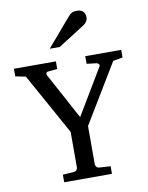

<svg xmlns="http://www.w3.org/2000/svg" viewBox="-99 -998 824 1069"><g transform="rotate(-10 313.0 -464.0)"><path d="M562 -618.2 360.8 -285.2V-68.8Q360.8 -61.5 366.2 -54.7Q371.6 -47.9 381.8 -46.9L445.8 -43V0H175.8V-43L237.8 -46.9Q248.5 -47.9 254.2 -54.7Q259.8 -61.5 259.8 -68.8V-270L67.9 -616.2L9.8 -627.9V-670.9H247.1V-627.9L196.8 -623Q185.1 -621.6 183.6 -615.2Q182.1 -608.9 185.1 -603L326.2 -341.8L481 -600.1Q485.4 -607.4 481 -613.8Q476.6 -620.1 469.2 -621.1L413.1 -627.9V-670.9H616.2V-627.9ZM457.5 -883.3Q457.5 -869.6 450.9 -859.9Q444.3 -850.1 434.6 -843.3L282.2 -746.1H225.6L358.4 -901.4Q364.3 -907.7 369.1 -912.8Q374 -918 379.9 -921.4Q385.7 -924.8 393.3 -926.5Q400.9 -928.2 411.6 -928.2Q424.8 -928.2 433.6 -924.1Q442.4 -919.9 447.8 -913.6Q453.1 -907.2 455.3 -899.2Q457.5 -891.1 457.5 -883.3Z"/></g></svg>

Font: BabelStone Ogham
Style: Italic
Weight: 400
Italic angle: -30°
Designer: Andrew West
Foundry: BabelStone
Version: Version 2.02 March 14, 2022